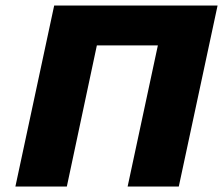

<svg xmlns="http://www.w3.org/2000/svg" viewBox="-20 -678 811 698"><path d="M444 0 585 -658H771L630 0ZM36 0 177 -658H363L223 0ZM205 -513 237 -658H710L680 -513Z"/></svg>

Font: Ysabeau Black
Style: Italic
Weight: 900
Italic angle: -12°
Version: Version 2.000;gftools[0.9.27.dev2+g8671c4b]